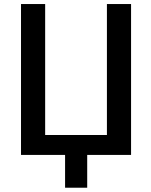

<svg xmlns="http://www.w3.org/2000/svg" viewBox="-20 -751 734 932"><path d="M616.2 -731.4V1H403.3V160.2H295.9V1H82V-731.4H199.2V-95.7H499V-731.4Z"/></svg>

Font: Gen Shin Gothic Medium
Style: Regular
Weight: 500
Designer: [Source Han Sans]
Ryoko NISHIZUKA  (kana & ideographs); Paul D. Hunt (Latin, Greek & Cyrillic); Wenlong ZHANG  (bopomofo
Version: Version 1.002.20150607